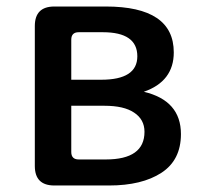

<svg xmlns="http://www.w3.org/2000/svg" viewBox="-20 -570 618 590"><path d="M147 0Q87 0 87 -60V-490Q87 -550 147 -550H305Q514 -550 514 -409Q514 -320 422 -288Q536 -261 536 -158Q536 -78 476 -39Q416 0 315 0ZM199 -325H291Q402 -325 402 -397Q402 -471 296 -471H222Q199 -471 199 -448ZM199 -103Q199 -80 222 -80H305Q424 -80 424 -165Q424 -203 392 -224Q361 -245 301 -245H199Z"/></svg>

Font: Swei Half Moon CJK TC
Style: Medium
Weight: 500
Version: Version 2.125